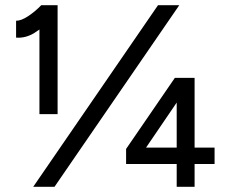

<svg xmlns="http://www.w3.org/2000/svg" viewBox="-20 -720 868 740"><path d="M132 -280V-661L139 -700H202V-280ZM42 -575V-640Q62 -640 89 -658Q116 -676 139 -700L185 -654Q149 -616 114 -594Q79 -572 42 -575ZM108 0 589 -700H671L190 0ZM519 -116 466 -146 654 -420 698 -379ZM466 -88V-146L509 -151H807V-88ZM661 0V-379L654 -420H730V0Z"/></svg>

Font: Figtree Light
Style: Regular
Weight: 400
Version: Version 2.002